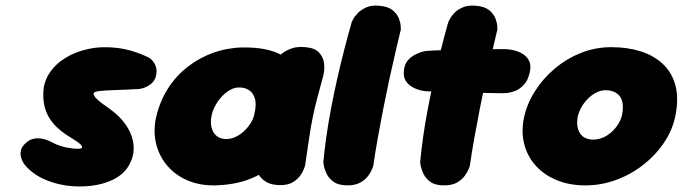

<svg xmlns="http://www.w3.org/2000/svg" viewBox="-20 -671 2475 696"><path d="M235 -134Q276 -128 277.5 -137Q279 -146 248 -165Q233 -174 217.5 -184.5Q202 -195 187.5 -208.5Q173 -222 161 -240Q149 -258 142.5 -281.5Q136 -305 137 -336Q138 -373 159 -405.5Q180 -438 217 -461Q254 -484 302.5 -494Q351 -504 407 -497Q463 -490 522 -461Q522 -461 527.5 -456.5Q533 -452 539 -442.5Q545 -433 547 -419.5Q549 -406 543 -388Q537 -374 526.5 -366Q516 -358 505.5 -354Q495 -350 487.5 -349Q480 -348 480 -348Q480 -348 476 -348Q472 -348 464.5 -347.5Q457 -347 447 -346.5Q437 -346 424 -345.5Q411 -345 395.5 -344.5Q380 -344 364 -343Q338 -342 326 -338Q314 -334 323.5 -320.5Q333 -307 374 -279Q417 -249 440 -212.5Q463 -176 464.5 -138.5Q466 -101 444 -66Q426 -38 391 -20.5Q356 -3 311 2.5Q266 8 220 1.5Q174 -5 133.5 -24.5Q93 -44 67 -77Q67 -77 63 -84Q59 -91 56 -102Q53 -113 56 -126.5Q59 -140 74 -153Q87 -165 102 -168Q117 -171 130.5 -168.5Q144 -166 152.5 -162.5Q161 -159 161 -159Q161 -159 166.5 -156Q172 -153 182 -148.5Q192 -144 205.5 -140Q219 -136 235 -134Z M760 1Q705 2 661 -16.5Q617 -35 587.5 -69Q558 -103 546.5 -147.5Q535 -192 545 -242Q558 -301 587.5 -348Q617 -395 660 -428.5Q703 -462 754 -480Q805 -498 860 -499Q946 -500 997 -473.5Q1048 -447 1065 -391.5Q1082 -336 1065 -250Q1055 -200 1033 -155.5Q1011 -111 974 -76.5Q937 -42 884 -21.5Q831 -1 760 1ZM800 -167Q817 -167 833.5 -174.5Q850 -182 864.5 -195.5Q879 -209 889.5 -226Q900 -243 903 -262Q910 -294 904 -314Q898 -334 883 -344Q868 -354 847 -354Q830 -354 814 -345Q798 -336 784.5 -321.5Q771 -307 761 -289Q751 -271 747 -252Q742 -228 747 -208.5Q752 -189 765.5 -178Q779 -167 800 -167ZM997 0Q967 0 950 -9Q933 -18 926 -27Q919 -36 919 -36Q926 -109 934.5 -177.5Q943 -246 956.5 -318Q970 -390 994 -470Q994 -470 1004.5 -478.5Q1015 -487 1036 -495Q1057 -503 1088 -500Q1121 -497 1136 -481Q1151 -465 1154 -445.5Q1157 -426 1154.5 -411.5Q1152 -397 1152 -397Q1138 -346 1129 -311.5Q1120 -277 1113.5 -245Q1107 -213 1101 -173Q1095 -133 1086 -71Q1086 -71 1082.5 -60.5Q1079 -50 1069.5 -36Q1060 -22 1042.5 -11Q1025 0 997 0Z M1240 1Q1208 1 1190 -11.5Q1172 -24 1164 -41Q1156 -58 1154 -70.5Q1152 -83 1152 -83Q1156 -126 1163 -175.5Q1170 -225 1180 -277.5Q1190 -330 1202 -383.5Q1214 -437 1227.5 -489.5Q1241 -542 1255 -591Q1255 -591 1260 -601Q1265 -611 1277 -623.5Q1289 -636 1308.5 -644.5Q1328 -653 1357 -650Q1388 -647 1404 -633.5Q1420 -620 1426 -604Q1432 -588 1432.5 -576Q1433 -564 1433 -564Q1424 -526 1413 -479.5Q1402 -433 1391 -382Q1380 -331 1369.5 -277.5Q1359 -224 1349.5 -171Q1340 -118 1333 -69Q1333 -69 1329 -58.5Q1325 -48 1315 -34Q1305 -20 1286.5 -9.5Q1268 1 1240 1Z M1590 1Q1558 1 1540.5 -11.5Q1523 -24 1515 -41Q1507 -58 1505 -70.5Q1503 -83 1503 -83Q1507 -126 1514 -175.5Q1521 -225 1531 -277.5Q1541 -330 1553 -383.5Q1565 -437 1578 -489.5Q1591 -542 1605 -591Q1605 -591 1610 -601Q1615 -611 1626.5 -623.5Q1638 -636 1658 -644.5Q1678 -653 1707 -650Q1738 -647 1754 -633.5Q1770 -620 1776 -604Q1782 -588 1782.5 -576Q1783 -564 1783 -564Q1774 -526 1763 -479.5Q1752 -433 1741 -382Q1730 -331 1719.5 -277.5Q1709 -224 1699.5 -171Q1690 -118 1683 -69Q1683 -69 1679 -58.5Q1675 -48 1665 -34Q1655 -20 1637 -9.5Q1619 1 1590 1ZM1800 -333Q1721 -334 1651.5 -336.5Q1582 -339 1527 -340Q1527 -340 1518 -341Q1509 -342 1496 -346Q1483 -350 1470.5 -358Q1458 -366 1450 -379.5Q1442 -393 1444 -414Q1446 -437 1457.5 -451Q1469 -465 1484 -472.5Q1499 -480 1510 -483Q1521 -486 1521 -486Q1529 -487 1551 -488Q1573 -489 1604.5 -490Q1636 -491 1672 -491.5Q1708 -492 1744.5 -492.5Q1781 -493 1813 -493Q1813 -493 1823.5 -492Q1834 -491 1849 -487Q1864 -483 1878 -473.5Q1892 -464 1899 -448Q1906 -432 1900 -407Q1893 -377 1876.5 -361Q1860 -345 1842.5 -339.5Q1825 -334 1812.5 -333.5Q1800 -333 1800 -333Z M2102 1Q2044 1 1998 -18Q1952 -37 1922 -70.5Q1892 -104 1880.5 -148Q1869 -192 1879 -242Q1889 -292 1918 -338.5Q1947 -385 1990 -421.5Q2033 -458 2085.5 -479Q2138 -500 2196 -500Q2254 -500 2302 -485Q2350 -470 2383 -439Q2416 -408 2428.5 -361Q2441 -314 2428 -250Q2418 -200 2387.5 -154.5Q2357 -109 2312.5 -74Q2268 -39 2214 -19Q2160 1 2102 1ZM2131 -165Q2148 -165 2165 -172Q2182 -179 2196.5 -192Q2211 -205 2221 -221Q2231 -237 2235 -255Q2241 -286 2235 -305.5Q2229 -325 2213 -334.5Q2197 -344 2175 -344Q2158 -344 2141.5 -335.5Q2125 -327 2111 -313Q2097 -299 2087.5 -282Q2078 -265 2074 -247Q2070 -223 2075 -204.5Q2080 -186 2094 -175.5Q2108 -165 2131 -165Z"/></svg>

Font: Sour Gummy Black
Style: Italic
Weight: 900
Italic angle: -11.3°
Designer: Stefie Justprince
Foundry: Eifetstype
Version: Version 1.000